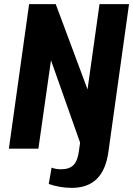

<svg xmlns="http://www.w3.org/2000/svg" viewBox="-20 -720 646 930"><path d="M327 190Q299 190 270 185Q241 180 216 171L230 92Q240 96 252 98Q264 100 275 100Q316 100 336 79.5Q356 59 362 13L368 -29L227 -428L166 0H23L121 -700H250L404 -287L462 -700H605L505 16Q493 103 449 146.5Q405 190 327 190Z"/></svg>

Font: Pathway Extreme Condensed
Style: Bold Italic
Weight: 700
Width: 3
Italic angle: -8°
Version: Version 1.001;gftools[0.9.26]